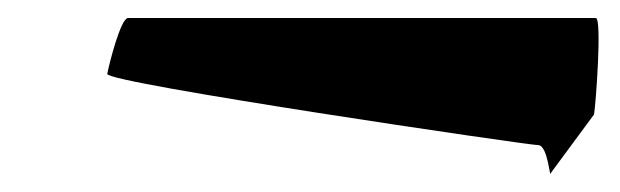

<svg xmlns="http://www.w3.org/2000/svg" viewBox="-20 -380 688 213"><path d="M99 -298C97 -288 566 -219 577 -219C588 -219 590 -180 591 -188L639 -253C641 -264 648 -360 641 -360H122C114 -360 101 -309 99 -298Z"/></svg>

Font: Ampere
Style: ExtIta
Weight: 400
Version: Version 1